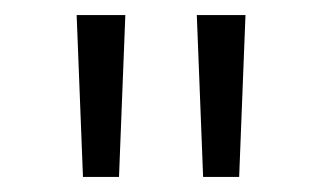

<svg xmlns="http://www.w3.org/2000/svg" viewBox="-20 -762 423 252"><path d="M136.2 -529.8H88.9L80.6 -742.2H144.5ZM293.9 -529.8H246.6L238.3 -742.2H302.2Z"/></svg>

Font: Kumbh Sans
Style: Regular
Weight: 400
Version: Version 1.005